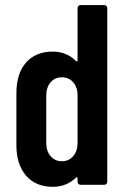

<svg xmlns="http://www.w3.org/2000/svg" viewBox="-20 -720 477 748"><path d="M282.2 -688Q282.2 -693.4 285.6 -696.8Q289.1 -700.2 293.9 -700.2H386.2Q391.1 -700.2 394.5 -696.8Q397.9 -693.4 397.9 -688V-12.2Q397.9 -6.8 394.5 -3.4Q391.1 0 386.2 0H293.9Q289.1 0 285.6 -3.4Q282.2 -6.8 282.2 -12.2V-24.9Q282.2 -27.8 280.3 -28.8Q278.3 -29.8 275.9 -27.8Q238.8 7.8 186 7.8Q118.7 7.8 81.3 -35.9Q43.9 -79.6 43.9 -153.8V-356.9Q43.9 -433.6 81.5 -476.3Q119.1 -519 186 -519Q238.3 -519 275.9 -482.9Q278.3 -480 280.3 -481Q282.2 -481.9 282.2 -484.9ZM282.2 -163.1V-348.1Q282.2 -379.4 265.4 -399.2Q248.5 -418.9 221.2 -418.9Q193.8 -418.9 177 -399.2Q160.2 -379.4 160.2 -348.1V-163.1Q160.2 -131.3 177.2 -111.6Q194.3 -91.8 221.2 -91.8Q248 -91.8 265.1 -111.6Q282.2 -131.3 282.2 -163.1Z"/></svg>

Font: Barlow Condensed SemiBold
Style: Regular
Weight: 600
Width: 3
Designer: Jeremy Tribby
Foundry: Tribby Type
Version: Version 1.422;hotconv 1.0.109;makeotfexe 2.5.65596